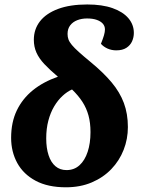

<svg xmlns="http://www.w3.org/2000/svg" viewBox="-20 -801 626 837"><path d="M267.5 15.5Q188.5 15.5 135.3 -13Q82 -41.5 55.2 -90.5Q28.5 -139.5 28.5 -200Q28.5 -268 53.2 -319.5Q78 -371 123.5 -407.8Q169 -444.5 232.5 -466.5Q197 -496.5 173.5 -521.5Q150 -546.5 138.7 -572Q127.5 -597.5 127.5 -627.5Q127.5 -673.5 154.2 -708Q181 -742.5 233 -762Q285 -781.5 360.5 -781.5Q425.5 -781.5 470.8 -765.5Q516 -749.5 539.8 -721.5Q563.5 -693.5 563.5 -657.5Q563.5 -638.5 555.8 -621Q548 -603.5 531 -592.5Q514 -581.5 487 -581.5Q466.5 -581.5 449 -589.2Q431.5 -597 420 -610Q429 -632.5 433.3 -647.2Q437.5 -662 437.5 -672.5Q437.5 -687 428.5 -697.5Q419.5 -708 402.3 -714.2Q385 -720.5 359.5 -720.5Q336 -720.5 316.8 -713Q297.5 -705.5 286 -690.5Q274.5 -675.5 274.5 -653Q274.5 -640 278.5 -629Q282.5 -618 293.3 -605Q304 -592 323.8 -574.3Q343.5 -556.5 374.5 -531Q430.5 -485 466.5 -442Q502.5 -399 520 -352Q537.5 -305 537.5 -247Q537.5 -195 519 -147.8Q500.5 -100.5 465.3 -63.8Q430 -27 380 -5.8Q330 15.5 267.5 15.5ZM270 -59.5Q303.5 -59.5 326.8 -80.8Q350 -102 362.2 -139.3Q374.5 -176.5 374.5 -225Q374.5 -266 365.7 -297.7Q357 -329.5 339.3 -357Q321.5 -384.5 294 -411Q272.5 -401.5 252.3 -382.7Q232 -364 216 -337Q200 -310 190.8 -275.2Q181.5 -240.5 181.5 -197.5Q181.5 -155.5 191.8 -124.3Q202 -93 221.8 -76.3Q241.5 -59.5 270 -59.5Z"/></svg>

Font: Literata
Style: Italic
Weight: 400
Italic angle: -2°
Designer: Latin by Veronika Burian and Jose Scaglione. Greek by Irene Vlachou. Cyrillic by Vera Evstafieva
Foundry: TypeTogether
Version: Version 3.103;gftools[0.9.29]